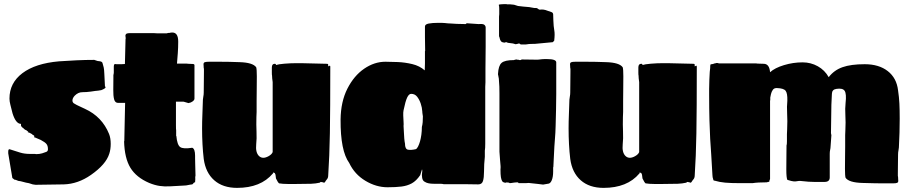

<svg xmlns="http://www.w3.org/2000/svg" viewBox="-20 -881 4422 933"><path d="M153 17 139 15 120 9Q106 7 93 3Q80 -1 69 -2Q64 -4 59 -6Q54 -8 50 -8Q48 -10 44.5 -12.5Q41 -15 40 -16L20 -136V-144Q20 -156 26 -156Q57 -146 78 -139.5Q99 -133 127 -133Q143 -133 148 -133Q153 -133 155 -132Q172 -132 185 -136Q198 -140 205 -143Q213 -146 213 -156Q213 -172 206 -181Q199 -190 178 -201L150 -213Q144 -213 146.5 -217.5Q149 -222 138 -226Q138 -227 137 -228L136 -229Q133 -230 129.5 -232.5Q126 -235 120 -237L114 -239Q117 -239 117 -240Q117 -243 114 -243Q113 -243 110.5 -246Q108 -249 103 -250Q98 -253 95 -256.5Q92 -260 89 -261Q82 -267 82 -272V-279Q57 -279 41 -330Q35 -354 30.5 -371.5Q26 -389 26 -402Q26 -478 89 -525.5Q152 -573 267 -583Q308 -586 353 -588Q398 -590 438 -590Q445 -588 450 -586Q455 -584 459 -584Q476 -583 478 -575Q480 -567 484 -553Q486 -545 487 -522Q488 -499 490 -461Q493 -460 493 -457Q493 -451 472 -443Q465 -442 457 -440.5Q449 -439 442 -439L422 -436Q400 -433 380 -433Q360 -433 343 -416Q332 -404 332 -392.5Q332 -381 344 -376Q350 -372 362 -366.5Q374 -361 393 -352Q476 -314 510 -230Q514 -220 516 -208Q518 -196 518 -182Q518 -155 511 -134Q495 -82 422 -31Q359 13 290 15Z M869 21Q832 23 805.5 24.5Q779 26 755.5 22.5Q732 19 705 8Q642 -19 613.5 -66Q585 -113 583 -195H584Q585 -230 585.5 -267.5Q586 -305 587 -336.5Q588 -368 588 -381H554Q539 -381 534.5 -398.5Q530 -416 530.5 -444Q531 -472 531 -503V-516Q533 -524 533 -529Q533 -534 533 -538V-558L534 -566L538 -570L546 -569H573Q588 -569 587 -569Q586 -569 579.5 -569.5Q573 -570 570 -570H587L590 -690Q592 -695 590 -702Q588 -709 591.5 -714.5Q595 -720 612 -720H728Q735 -719 744 -719Q753 -719 765 -719H790Q795 -721 797.5 -721Q800 -721 803 -721Q807 -722 810 -722.5Q813 -723 816 -723Q846 -724 846 -679Q846 -650 844 -622.5Q842 -595 840 -572H875Q880 -572 886 -572Q892 -572 896 -571L920 -570L923 -568Q925 -567 925 -565V-402Q925 -395 916.5 -388.5Q908 -382 896 -380Q880 -384 877 -385.5Q874 -387 869 -387H835V-355Q835 -296 835 -273Q835 -250 836 -248V-220H837Q841 -177 855.5 -166.5Q870 -156 914 -163Q928 -158 928 -124Q928 -119 928 -112Q928 -105 928.5 -87Q929 -69 930 -28Q928 -22 929 -10L928 5Q924 5 922 7L917 13Q915 15 914 15Q910 15 903 16.5Q896 18 885 20Z M1582 -562Q1585 -562 1585 -557Q1585 -451 1584.5 -372Q1584 -293 1583 -233.5Q1582 -174 1580 -125.5Q1578 -77 1575 -30Q1575 -17 1569 -10Q1563 -3 1561 1Q1560 2 1560 2.5Q1560 3 1558 5L1555 7Q1554 6 1547.5 4.5Q1541 3 1538 3L1536 5Q1534 7 1532 7Q1515 11 1492 12Q1469 13 1420 13H1378Q1354 13 1336 10Q1330 5 1321 -14Q1320 -18 1319.5 -26Q1319 -34 1317 -36Q1316 -41 1313 -41Q1313 -41 1307 -43V-38H1306Q1247 32 1132 32Q1063 32 1021 -5Q979 -42 970 -109Q966 -143 964 -180Q962 -217 962 -257Q962 -290 963.5 -324.5Q965 -359 966 -397Q966 -402 968 -411.5Q970 -421 970 -431Q970 -449 970.5 -478Q971 -507 971 -532Q971 -543 971 -546Q971 -549 970 -550Q970 -555 969.5 -560Q969 -565 969 -569Q969 -576 974.5 -578.5Q980 -581 996 -581H1045Q1070 -581 1094.5 -580.5Q1119 -580 1144 -579Q1209 -577 1225 -554Q1228 -545 1228 -510Q1228 -472 1227.5 -444Q1227 -416 1227 -391V-372Q1227 -350 1227 -337Q1227 -324 1226 -312Q1225 -275 1226.5 -241Q1228 -207 1225 -180Q1221 -140 1238.5 -123Q1256 -106 1285 -122Q1301 -131 1305 -142V-482Q1302 -502 1302 -514Q1301 -516 1301 -528V-553Q1301 -571 1315 -571Q1321 -571 1321 -566V-565Q1332 -569 1362 -571.5Q1392 -574 1420 -574H1444L1569 -571Q1574 -571 1574 -568Q1575 -568 1575 -567V-562Q1574 -562 1574 -559L1579 -560Q1581 -562 1582 -562Z M1863 29Q1808 29 1755.5 -2.5Q1703 -34 1677 -89Q1634 -148 1635 -300Q1636 -387 1668 -450Q1700 -513 1749.5 -547Q1799 -581 1853 -581Q1878 -581 1913 -579.5Q1948 -578 1983.5 -569.5Q2019 -561 2044 -539L2045 -573V-633H2046L2045 -700V-752Q2045 -763 2063 -766.5Q2081 -770 2110 -770Q2118 -770 2126 -770Q2134 -770 2142 -769Q2150 -768 2156.5 -767.5Q2163 -767 2167 -767Q2176 -766 2200 -765Q2224 -764 2243 -764L2248 -768L2306 -764Q2327 -766 2333.5 -760.5Q2340 -755 2340 -747.5Q2340 -740 2340 -735Q2340 -687 2340 -655.5Q2340 -624 2339.5 -599.5Q2339 -575 2339 -548.5Q2339 -522 2339 -484V-481L2338 -459V-241Q2338 -207 2338 -183.5Q2338 -160 2336 -149V-119Q2334 -101 2333 -83.5Q2332 -66 2332 -46Q2332 -18 2327 -1.5Q2322 15 2304 15L2237 14H2136Q2130 12 2117.5 12Q2105 12 2088 12Q2059 12 2045 3Q2034 -2 2031.5 -16.5Q2029 -31 2031 -41Q2032 -45 2032 -48.5Q2032 -52 2032 -53Q2031 -54 2031 -59L2022 -30Q2003 -2 1981 10Q1959 22 1931 25.5Q1903 29 1863 29ZM2000 -156Q2006 -158 2011.5 -169Q2017 -180 2021 -194Q2025 -208 2027.5 -226Q2030 -244 2030 -264Q2033 -275 2034 -287.5Q2035 -300 2035 -316L2034 -322Q2033 -328 2032.5 -332.5Q2032 -337 2032 -340Q2031 -358 2024.5 -377.5Q2018 -397 2007 -411Q1996 -425 1978 -425Q1967 -425 1958.5 -407Q1950 -389 1941 -345Q1939 -336 1939.5 -320Q1940 -304 1941 -289.5Q1942 -275 1941 -269Q1942 -259 1942.5 -241.5Q1943 -224 1944.5 -208Q1946 -192 1948 -183Q1948 -156 1963 -153.5Q1978 -151 2000 -156Z M2511 -665 2505 -668Q2505 -670 2503 -670Q2500 -670 2499 -669Q2498 -668 2495 -668L2486 -666L2479 -668Q2476 -668 2475 -669Q2474 -670 2471 -670L2448 -673L2441 -676H2436Q2436 -674 2434 -674Q2427 -674 2425 -675Q2424 -676 2420 -676Q2412 -681 2409 -692Q2408 -694 2408 -696.5Q2408 -699 2407 -700Q2406 -701 2406 -702.5Q2406 -704 2405 -705V-800Q2406 -804 2406 -812V-838Q2406 -851 2404 -856V-858Q2404 -859 2413 -860Q2422 -861 2430 -861Q2438 -861 2440.5 -861Q2443 -861 2444 -860H2458L2478 -858L2497 -852Q2504 -851 2523 -849Q2542 -847 2546 -847Q2551 -847 2565.5 -844Q2580 -841 2584 -842Q2589 -843 2594 -838.5Q2599 -834 2603 -834Q2621 -837 2640 -829Q2651 -825 2659 -822.5Q2667 -820 2668 -812L2669 -781Q2670 -752 2673.5 -733.5Q2677 -715 2673 -683L2666 -676L2581 -668Q2573 -668 2559.5 -667.5Q2546 -667 2543 -666Q2539 -665 2535 -665Q2531 -665 2526 -665ZM2619 16 2595 13 2549 8 2535 9H2500Q2499 5 2494 5L2480 6Q2473 7 2466.5 8Q2460 9 2457 9Q2455 7 2450 6H2445Q2445 5 2443 5L2440 6L2439 7Q2425 7 2420 -1Q2416 -8 2414 -20.5Q2412 -33 2412 -58Q2413 -65 2412.5 -74Q2412 -83 2410 -103L2407 -144V-427Q2407 -444 2406.5 -460Q2406 -476 2404 -499Q2403 -508 2401 -515Q2400 -516 2400 -522Q2402 -562 2417.5 -575.5Q2433 -589 2477 -589Q2477 -589 2483 -591Q2486 -592 2490 -592H2491Q2492 -592 2493 -591Q2502 -591 2504 -589H2508Q2512 -589 2515 -592L2590 -591Q2594 -591 2599 -591.5Q2604 -592 2611 -593Q2617 -594 2637 -594Q2683 -594 2683 -578V-424Q2683 -390 2682 -348Q2681 -306 2680 -269Q2679 -232 2677 -211L2674 -170Q2672 -136 2671 -111Q2670 -86 2669 -70Q2668 -69 2668 -65.5Q2668 -62 2668 -48Q2668 -21 2661 -4.5Q2654 12 2642 12Z M3363 -562Q3366 -562 3366 -557Q3366 -451 3365.5 -372Q3365 -293 3364 -233.5Q3363 -174 3361 -125.5Q3359 -77 3356 -30Q3356 -17 3350 -10Q3344 -3 3342 1Q3341 2 3341 2.5Q3341 3 3339 5L3336 7Q3335 6 3328.5 4.5Q3322 3 3319 3L3317 5Q3315 7 3313 7Q3296 11 3273 12Q3250 13 3201 13H3159Q3135 13 3117 10Q3111 5 3102 -14Q3101 -18 3100.5 -26Q3100 -34 3098 -36Q3097 -41 3094 -41Q3094 -41 3088 -43V-38H3087Q3028 32 2913 32Q2844 32 2802 -5Q2760 -42 2751 -109Q2747 -143 2745 -180Q2743 -217 2743 -257Q2743 -290 2744.5 -324.5Q2746 -359 2747 -397Q2747 -402 2749 -411.5Q2751 -421 2751 -431Q2751 -449 2751.5 -478Q2752 -507 2752 -532Q2752 -543 2752 -546Q2752 -549 2751 -550Q2751 -555 2750.5 -560Q2750 -565 2750 -569Q2750 -576 2755.5 -578.5Q2761 -581 2777 -581H2826Q2851 -581 2875.5 -580.5Q2900 -580 2925 -579Q2990 -577 3006 -554Q3009 -545 3009 -510Q3009 -472 3008.5 -444Q3008 -416 3008 -391V-372Q3008 -350 3008 -337Q3008 -324 3007 -312Q3006 -275 3007.5 -241Q3009 -207 3006 -180Q3002 -140 3019.5 -123Q3037 -106 3066 -122Q3082 -131 3086 -142V-482Q3083 -502 3083 -514Q3082 -516 3082 -528V-553Q3082 -571 3096 -571Q3102 -571 3102 -566V-565Q3113 -569 3143 -571.5Q3173 -574 3201 -574H3225L3350 -571Q3355 -571 3355 -568Q3356 -568 3356 -567V-562Q3355 -562 3355 -559L3360 -560Q3362 -562 3363 -562Z M4348 -164Q4348 -159 4346 -150Q4344 -141 4344 -130Q4344 -112 4343.5 -88Q4343 -64 4343 -39Q4343 -29 4343 -26Q4343 -23 4344 -21Q4344 -16 4344.5 -11Q4345 -6 4345 -2Q4345 5 4339.5 7.5Q4334 10 4318 10H4269Q4250 10 4229 9.5Q4208 9 4170 8Q4105 6 4089 -17Q4086 -26 4086 -61Q4086 -99 4086.5 -122Q4087 -145 4087 -170V-189Q4087 -212 4087 -224.5Q4087 -237 4088 -249Q4090 -287 4088 -320.5Q4086 -354 4089 -381Q4094 -425 4084.5 -439.5Q4075 -454 4044 -449Q4023 -446 4022.5 -425Q4022 -404 4020 -372L4018 -234L4020 -224L4016 -168Q4016 -162 4014 -153Q4012 -144 4012 -134V-19Q4012 3 3987 3Q3954 3 3936.5 3Q3919 3 3909 2Q3899 1 3888 0Q3866 -3 3856.5 -1Q3847 1 3837.5 0.5Q3828 0 3806 -7Q3801 -17 3801 -58Q3801 -96 3801.5 -123Q3802 -150 3802 -174Q3804 -178 3804 -194Q3804 -217 3804 -229Q3804 -241 3805 -251Q3807 -294 3805 -329Q3803 -364 3806 -392Q3807 -428 3797.5 -440Q3788 -452 3756 -453Q3742 -454 3735.5 -444.5Q3729 -435 3726.5 -424Q3724 -413 3723 -407V-393H3722V-12Q3722 -8 3720 -7Q3719 -6 3719 0Q3718 3 3714 3Q3711 3 3711 3Q3709 5 3708 4.5Q3707 4 3705 5Q3683 5 3666 6Q3649 7 3637 9H3576Q3531 9 3503.5 6.5Q3476 4 3453 -3Q3446 -3 3446 -9Q3444 -16 3443 -19.5Q3442 -23 3442 -30Q3439 -88 3436 -131.5Q3433 -175 3431 -207Q3429 -241 3427.5 -296Q3426 -351 3426 -419V-449L3427 -493L3429 -532L3431 -550Q3431 -563 3432 -565Q3432 -569 3437 -569Q3444 -569 3453 -573Q3455 -573 3457 -573.5Q3459 -574 3462 -575Q3470 -575 3473 -573H3635Q3649 -573 3653.5 -573Q3658 -573 3661 -572L3692 -571Q3719 -570 3722 -530Q3745 -551 3789.5 -564.5Q3834 -578 3880 -578Q3920 -578 3954 -559Q3988 -540 4007 -506Q4033 -540 4074 -554.5Q4115 -569 4182 -569Q4251 -569 4294 -535.5Q4337 -502 4344 -442Q4349 -409 4350.5 -378Q4352 -347 4352 -304Q4352 -271 4351 -236.5Q4350 -202 4348 -164Z"/></svg>

Font: Sigmar
Style: Regular
Weight: 400
Designer: Vernon Adams
Foundry: Vernon Adams
Version: Version 1.000; ttfautohint (v1.8.4.7-5d5b);gftools[0.9.24]